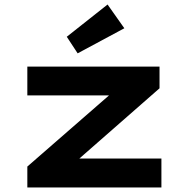

<svg xmlns="http://www.w3.org/2000/svg" viewBox="-20 -823 835 843"><path d="M100 0V-91.7L515.5 -453.7L532.5 -404H100V-530.7H680.4V-435.3L279.4 -84L259.4 -126.8H688.7V0ZM320.9 -588.8 273.2 -661.6 452.3 -803.2 525.9 -698.9Z"/></svg>

Font: Lexend Zetta
Style: Regular
Weight: 400
Designer: Bonnie Shaver-Troup, Thomas Jockin
Foundry: Lexend
Version: Version 1.007